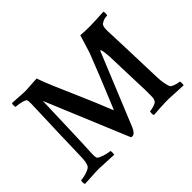

<svg xmlns="http://www.w3.org/2000/svg" viewBox="-127 -895 1146 1146"><g transform="rotate(-45 446.0 -321.5)"><path d="M29.3 2.9Q25.4 -1 25.4 -12.7Q25.4 -29.3 29.3 -29.3Q40 -29.3 59.1 -33.7Q78.1 -38.1 95.7 -46.4Q113.3 -54.7 116.2 -64.5Q126 -83 127 -129.9Q129.9 -240.2 132.8 -332Q135.7 -423.8 138.2 -485.8Q140.6 -547.9 140.6 -566.4Q140.6 -585 137.7 -593.8Q135.7 -599.6 120.6 -604.5Q105.5 -609.4 88.4 -612.3Q71.3 -615.2 62.5 -615.2Q58.6 -615.2 58.6 -631.8Q58.6 -642.6 62.5 -646.5L113.3 -643.6Q148.4 -640.6 173.8 -640.6L269.5 -646.5Q283.2 -605.5 311.5 -539.1Q339.8 -472.7 378.4 -384.8Q417 -296.9 459 -191.4Q459 -189.5 461.9 -189.5Q464.8 -189.5 464.8 -192.4Q507.8 -295.9 542 -380.4Q576.2 -464.8 601.6 -531.2L636.7 -644.5Q666 -641.6 716.8 -641.6Q736.3 -641.6 765.1 -643.1Q793.9 -644.5 833 -646.5Q835.9 -642.6 835.9 -630.9Q835.9 -614.3 832 -614.3H830.1Q803.7 -614.3 782.2 -598.6Q767.6 -588.9 769.5 -545.9Q771.5 -502.9 774.9 -401.9Q778.3 -300.8 783.2 -142.6Q785.2 -87.9 798.8 -52.7Q801.8 -46.9 814 -41.5Q826.2 -36.1 839.8 -32.7Q853.5 -29.3 859.4 -29.3Q863.3 -29.3 863.3 -11.7Q863.3 -4.9 861.3 2.9L741.2 -2.9Q707 -2.9 670.9 -1Q634.8 1 611.3 2.9Q607.4 -1 607.4 -11.7Q607.4 -29.3 611.3 -29.3Q622.1 -29.3 642.6 -35.6Q663.1 -42 669.9 -49.8Q679.7 -62.5 679.7 -84V-138.7L669.9 -435.5Q665 -496.1 658.2 -496.1Q655.3 -496.1 653.3 -490.2L466.8 -35.2Q450.2 2 429.7 2Q427.7 2 425.3 1.5Q422.9 1 419.9 0L201.2 -525.4Q197.3 -404.3 193.8 -294.9Q190.4 -185.5 185.5 -89.8Q185.5 -68.4 188.5 -59.6Q192.4 -52.7 210 -45.4Q227.5 -38.1 246.6 -33.7Q265.6 -29.3 273.4 -29.3Q277.3 -29.3 277.3 -11.7Q277.3 -4.9 275.4 2.9L152.3 -2.9Q126 -2.9 83 0Q39.1 2.9 29.3 2.9Z"/></g></svg>

Font: Crimson Text SemiBold
Style: Regular
Weight: 600
Designer: Sebastian Kosch
Foundry: Sebastian Kosch
Version: Version 1.100; ttfautohint (v1.8.4)